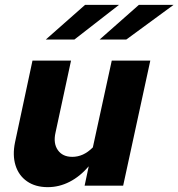

<svg xmlns="http://www.w3.org/2000/svg" viewBox="-20 -766 736 792"><path d="M177 6Q126 6 91.5 -18Q57 -42 44 -84Q31 -126 42 -179L114 -516H273L209 -219Q199 -175 218.5 -147Q238 -119 278 -119Q301 -119 322 -128.5Q343 -138 363 -158L441 -516H600L488 0H329L346 -80Q310 -38 267 -16Q224 6 177 6ZM331 -746H471L287 -603H169ZM553 -746H696L501 -603H391Z"/></svg>

Font: Red Hat Text VF
Style: Italic
Weight: 300
Italic angle: -12°
Designer: Pentagram, MCKL
Foundry: Pentagram, MCKL
Version: Version 1.023